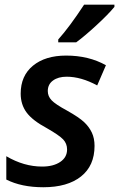

<svg xmlns="http://www.w3.org/2000/svg" viewBox="-20 -786 506 816"><path d="M381.8 -166Q381.8 -81.5 324.2 -35.9Q266.6 9.8 164.1 9.8Q71.3 9.8 6.8 -22.9V-122.1Q81.5 -78.1 159.2 -78.1Q206.5 -78.1 235.8 -97.7Q265.1 -117.2 265.1 -150.9Q265.1 -175.8 248.3 -193.6Q231.4 -211.4 179.2 -241.2Q118.2 -273.9 93 -307.9Q67.9 -341.8 67.9 -388.2Q67.9 -463.9 120.1 -506.8Q172.4 -549.8 261.2 -549.8Q356.9 -549.8 430.2 -508.8L393.1 -422.9Q324.7 -460 263.2 -460Q227.5 -460 205.3 -443.8Q183.1 -427.7 183.1 -398.9Q183.1 -377 199.2 -359.9Q215.3 -342.8 265.1 -315.9Q316.4 -287.1 337.9 -266.6Q359.4 -246.1 370.6 -221.9Q381.8 -197.8 381.8 -166ZM227.5 -618.2Q274.9 -670.9 337.4 -766.1H466.3V-756.8Q439.9 -724.6 389.2 -678Q338.4 -631.3 303.7 -606H227.5Z"/></svg>

Font: Open Sans Semibold
Style: Italic
Weight: 600
Italic angle: -12°
Foundry: Ascender Corporation
Version: Version 1.10